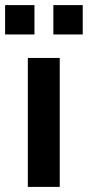

<svg xmlns="http://www.w3.org/2000/svg" viewBox="-41 -732 344 752"><path d="M68 0V-505H193V0ZM168 -597V-712H283V-597ZM-21 -597V-712H94V-597Z"/></svg>

Font: Mulish ExtraLight
Style: Bold
Weight: 700
Version: Version 3.603